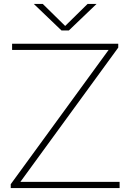

<svg xmlns="http://www.w3.org/2000/svg" viewBox="-20 -964 668 984"><path d="M84.5 -32H593V0H35V-20L536.5 -708H42V-740H586V-720ZM429 -944H475L333 -808H295L153 -944H199L314 -831Z"/></svg>

Font: Encode Sans Expanded Thin
Style: Regular
Weight: 250
Width: 7
Designer: Multiple Designers
Foundry: Impallari Type
Version: Version 2.000